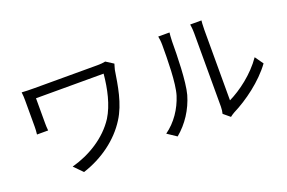

<svg xmlns="http://www.w3.org/2000/svg" viewBox="-100 -1094 2199 1473"><g transform="rotate(-20 1000.0 -357.5)"><path d="M815 -706C798 -702 775 -700 752 -700H239C195 -700 159 -701 132 -703C135 -680 136 -659 136 -636V-423C136 -404 135 -383 132 -359H223C220 -383 220 -408 220 -423V-623H772C761 -503 734 -380 677 -288C594 -160 452 -74 305 -34L373 35C534 -17 671 -118 752 -247C824 -359 844 -502 863 -621C866 -630 872 -656 876 -667Z M1577 23C1588 15 1596 8 1611 0C1727 -58 1867 -160 1952 -277L1904 -345C1826 -232 1706 -144 1613 -99V-676C1613 -715 1616 -742 1617 -750H1525C1526 -742 1531 -715 1531 -676V-77C1531 -57 1528 -37 1524 -21ZM1141 24C1225 -45 1288 -142 1319 -250C1346 -349 1350 -564 1350 -675C1350 -706 1354 -735 1355 -747H1263C1267 -726 1270 -705 1270 -674C1270 -562 1269 -365 1240 -272C1209 -175 1150 -86 1066 -26Z"/></g></svg>

Font: Spoqa Han Sans Neo Regular
Style: Regular
Weight: 400
Designer: [Spoqa Han Sans Neo] Dong-huui Kim  Younghwa Kang  Yujin Lee  [Noto Sans] Ryoko NISHIZUKA  (kana & ideographs); Paul D. 
Foundry: Spoqa (http://www.spoqa-han-sans.com)
Version: Version 1.000